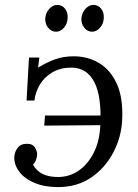

<svg xmlns="http://www.w3.org/2000/svg" viewBox="-20 -745 563 781"><path d="M216 16Q161 16 120.5 -1Q80 -18 58.5 -46.5Q37 -75 38 -107Q40 -129 52.5 -144.5Q65 -160 87 -160Q113 -161 122.5 -144.5Q132 -128 131 -115Q130 -105 126.5 -94.5Q123 -84 114 -75Q130 -48 155 -36.5Q180 -25 216 -25Q262 -25 299.5 -50.5Q337 -76 361 -123Q385 -170 388 -234Q394 -353 363.5 -411.5Q333 -470 270 -470Q226 -470 193.5 -451Q161 -432 142.5 -401.5Q124 -371 120 -336H88L98 -511H140L135 -470Q173 -493 206.5 -504.5Q240 -516 280 -516Q337 -516 383 -488.5Q429 -461 455 -404.5Q481 -348 477 -259Q474 -188 441 -125Q408 -62 351 -23Q294 16 216 16ZM160 -234 163 -275H409L407 -236ZM355 -616Q336 -616 323 -632Q310 -648 311 -670Q313 -693 327.5 -709Q342 -725 360 -725Q380 -725 392 -709Q404 -693 402 -670Q401 -648 386.5 -632Q372 -616 355 -616ZM208 -616Q189 -616 176 -632Q163 -648 164 -670Q166 -693 180.5 -709Q195 -725 213 -725Q233 -725 245 -709Q257 -693 255 -670Q254 -648 240 -632Q226 -616 208 -616Z"/></svg>

Font: Lora Italic
Style: Italic
Weight: 400
Italic angle: -3°
Designer: Olga Karpushina, Alexei Vanyashin (Cyrillic)
Foundry: Cyreal
Version: Version 2.210; ttfautohint (v1.8.1.43-b0c9)